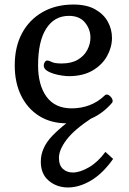

<svg xmlns="http://www.w3.org/2000/svg" viewBox="-20 -530 569 847"><path d="M275 14Q205 14 153.5 -18Q102 -50 73.5 -107.5Q45 -165 45 -242Q45 -323 77 -383Q109 -443 167.5 -476.5Q226 -510 304 -510Q362 -510 399.5 -489Q437 -468 455.5 -434.5Q474 -401 474 -363Q474 -322 452.5 -283Q431 -244 388.5 -219Q346 -194 283 -194Q273 -194 254.5 -196.5Q236 -199 217.5 -204.5Q199 -210 186 -219Q173 -228 173 -241Q173 -249 177.5 -256Q182 -263 188 -263Q196 -263 208.5 -256.5Q221 -250 252 -250Q295 -250 323 -266.5Q351 -283 365 -309.5Q379 -336 379 -364Q379 -401 355 -430.5Q331 -460 284 -460Q220 -460 184 -404Q148 -348 148 -242Q148 -154 185.5 -103Q223 -52 296 -52Q338 -52 375 -66Q412 -80 442 -109Q446 -113 451 -113Q459 -113 468 -103.5Q477 -94 477 -84Q477 -79 473 -75Q396 14 275 14ZM280 297Q231 297 195.5 267.5Q160 238 160 183Q160 122 211 69Q262 16 360 -49L386 -10Q307 42 273.5 86.5Q240 131 240 166Q240 199 257.5 215Q275 231 301 231Q333 231 372.5 208Q412 185 445 140L479 171Q434 235 382 266Q330 297 280 297Z"/></svg>

Font: Gabriela
Style: Regular
Weight: 400
Designer: Eduardo Rodriguez Tunni
Foundry: Eduardo Rodriguez Tunni
Version: Version 2.001;gftools[0.9.26]